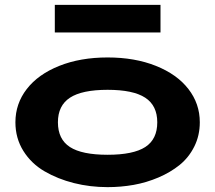

<svg xmlns="http://www.w3.org/2000/svg" viewBox="-20 -750 880 785"><path d="M796.9 -250Q796.9 -195.8 774.4 -150.9Q752 -106 714.6 -75.7Q677.2 -45.4 627.9 -24.4Q578.6 -3.4 526.4 5.9Q474.1 15.1 419.9 15.1Q348.1 15.1 282.2 -1.5Q216.3 -18.1 162.1 -49.6Q107.9 -81.1 75.4 -133.1Q43 -185.1 43 -250Q43 -326.2 89.6 -386.2Q136.2 -446.3 222.4 -480.7Q308.6 -515.1 419.9 -515.1Q531.2 -515.1 617.4 -480.7Q703.6 -446.3 750.2 -386.2Q796.9 -326.2 796.9 -250ZM204.1 -617.2V-730H636.2V-617.2ZM216.8 -250Q216.8 -180.7 265.9 -148.9Q314.9 -117.2 419.9 -117.2Q524.9 -117.2 574 -148.9Q623 -180.7 623 -250Q623 -318.4 573.7 -350.6Q524.4 -382.8 419.9 -382.8Q315.4 -382.8 266.1 -350.6Q216.8 -318.4 216.8 -250Z"/></svg>

Font: Messapia Bold
Style: Regular
Weight: 400
Designer: Luca Marsano
Foundry: Collletttivo
Version: Version 1.000;FEAKit 1.0